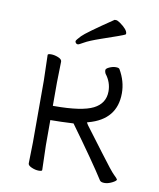

<svg xmlns="http://www.w3.org/2000/svg" viewBox="-79 -736 672 811"><g transform="rotate(10 257.0 -330.0)"><path d="M200 -556Q201 -561 219 -580Q236 -598 347 -673Q349 -673 354 -673Q359 -673 371 -665Q405 -641 405 -624Q405 -620 401 -619Q392 -614 304 -584Q255 -567 235.5 -555.5Q216 -544 211.5 -544Q207 -544 203.5 -547.5Q200 -551 200 -556ZM97 -103V-369L94 -478Q94 -483 108.5 -483Q123 -483 139 -476.5Q155 -470 155 -460L153 -371V-270H158Q277 -270 325.5 -294.5Q374 -319 374 -371Q374 -410 349 -442Q345 -449 345 -457Q345 -464 359.5 -470.5Q374 -477 387 -477Q400 -477 403 -472Q431 -424 431 -373Q431 -260 313 -228L307 -226L310 -221Q311 -218 325 -200L392 -111Q445 -40 458.5 -27.5Q472 -15 474 -10Q473 -4 456 4.5Q439 13 424 13Q409 13 404 6Q359 -65 252 -212Q193 -209 158 -209H153V-101L156 5Q156 10 141.5 10Q127 10 111 3Q95 -4 95 -13Z"/></g></svg>

Font: Moon Stars Kai T Light
Style: Regular
Weight: 300
Designer: GuiWonder
Version: Version 1.101